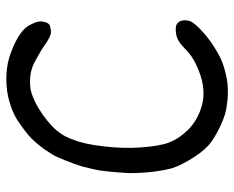

<svg xmlns="http://www.w3.org/2000/svg" viewBox="-86 -616 739 606"><g transform="rotate(-90 283.0 -313.5)"><path d="M282.2 -657.2Q315.4 -664.1 352.1 -662.1Q388.7 -660.2 420.9 -647.5Q494.1 -620.1 508.8 -584Q521.5 -560.5 516.6 -543.9Q514.6 -531.2 505.9 -525.4Q486.3 -519.5 476.1 -522.9Q465.8 -526.4 452.1 -535.2Q428.7 -551.8 419.4 -556.6Q410.2 -561.5 387.7 -574.2Q351.6 -592.8 302.7 -585.9Q265.6 -577.1 224.6 -548.3Q183.6 -519.5 166 -493.2Q153.3 -477.5 143.6 -448.2Q130.9 -418 123.5 -355Q116.2 -292 120.1 -240.2Q124 -179.7 135.7 -148.9Q147.5 -118.2 174.8 -89.8Q207 -57.6 253.9 -44.9Q311.5 -29.3 383.8 -64.5Q407.2 -75.2 428.7 -95.7Q447.3 -114.3 460.9 -121.1Q474.6 -127.9 493.2 -127.9Q507.8 -127.9 513.7 -121.1Q525.4 -108.4 519.5 -85Q515.6 -70.3 485.4 -43Q455.1 -15.6 419.9 3.9Q380.9 27.3 324.2 35.2Q288.1 39.1 252 33.2Q225.6 30.3 193.4 15.6Q161.1 1 137.7 -15.6Q113.3 -33.2 89.4 -70.3Q65.4 -107.4 54.7 -138.7Q39.1 -199.2 39.1 -275.4Q43.9 -356.4 50.8 -384.8Q54.7 -402.3 60.5 -424.8Q66.4 -444.3 79.1 -476.1Q91.8 -507.8 97.7 -516.6Q104.5 -526.4 115.2 -543.9Q140.6 -577.1 157.2 -591.3Q173.8 -605.5 198.2 -622.1Q230.5 -645.5 282.2 -657.2Z"/></g></svg>

Font: JasonHandwriting4
Style: Regular
Weight: 400
Version: Version 1.01.21